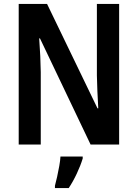

<svg xmlns="http://www.w3.org/2000/svg" viewBox="-20 -734 699 975"><path d="M585 0H440L183 -539H179Q186 -445 187 -368V0H75V-714H219L475 -184H479Q476 -229 474.5 -272Q473 -315 472 -351V-714H585ZM400 71Q389 107 370 147.5Q351 188 329 221H259V209Q264 191 270 164Q276 137 281 109Q286 81 287 61H400Z"/></svg>

Font: Noto Sans Condensed SemiBold
Style: Regular
Weight: 600
Width: 3
Designer: Monotype Design Team
Foundry: Monotype Imaging Inc.
Version: Version 2.013; ttfautohint (v1.8.4.7-5d5b)